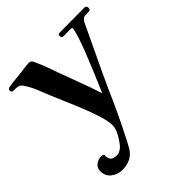

<svg xmlns="http://www.w3.org/2000/svg" viewBox="-204 -671 1009 1009"><g transform="rotate(-45 300.5 -166.0)"><path d="M601 -521Q601 -507 587 -506.5Q573 -506 563 -506Q550 -506 542 -497.5Q534 -489 529 -478Q490 -394 450 -311Q410 -228 372 -144Q347 -86 319.5 -27.5Q292 31 263 88Q255 104 246.5 120.5Q238 137 228 154Q210 182 184 194.5Q158 207 125 207Q91 207 64 186.5Q37 166 37 129Q37 106 54.5 91.5Q72 77 94 77Q105 77 113 81Q112 109 122 120.5Q132 132 160 132Q169 132 178 127.5Q187 123 194 118Q203 111 215.5 93.5Q228 76 238.5 56.5Q249 37 251 26Q252 21 253 15Q254 9 254 4Q254 -25 240 -70.5Q226 -116 205.5 -167Q185 -218 165 -263.5Q145 -309 133 -339Q120 -373 105.5 -407.5Q91 -442 71 -472Q60 -489 45.5 -491Q31 -493 13 -493Q9 -493 4.5 -496Q0 -499 0 -504Q0 -518 13 -521Q41 -526 71.5 -528.5Q102 -531 130 -535Q141 -537 151.5 -538Q162 -539 172 -539Q186 -539 191 -533.5Q196 -528 200 -517Q214 -487 225.5 -456Q237 -425 248 -393Q269 -334 292 -274Q315 -214 334 -153Q342 -171 357.5 -207.5Q373 -244 391.5 -288.5Q410 -333 427 -377Q444 -421 455 -455.5Q466 -490 466 -504Q466 -509 460 -509.5Q454 -510 451 -510Q441 -510 430.5 -509.5Q420 -509 409 -509Q401 -509 395 -511Q389 -513 389 -523Q389 -535 395.5 -536Q402 -537 410 -537Q454 -537 498.5 -537.5Q543 -538 586 -538Q601 -538 601 -521Z"/></g></svg>

Font: Kaisei Tokumin
Style: Bold
Weight: 700
Designer: Font-Kai, 金井和夫
Foundry: KAZUO KANAI
Version: Version 5.003